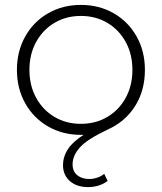

<svg xmlns="http://www.w3.org/2000/svg" viewBox="-20 -546 660 783"><path d="M571 -261Q571 -177 531 -113.5Q491 -50 420 -18Q335 22 305.5 55.5Q276 89 276 124Q276 153 295 168.5Q314 184 344 184Q360 184 376.5 178.5Q393 173 405 163L419 192Q385 217 339 217Q293 217 265 192.5Q237 168 237 128Q237 56 321 4H310Q236 4 176.5 -30Q117 -64 83 -124.5Q49 -185 49 -261Q49 -337 83 -397.5Q117 -458 176.5 -492Q236 -526 310 -526Q384 -526 443.5 -492Q503 -458 537 -397.5Q571 -337 571 -261ZM520 -261Q520 -325 492.5 -375Q465 -425 417.5 -453Q370 -481 310 -481Q250 -481 202.5 -453Q155 -425 127.5 -375Q100 -325 100 -261Q100 -197 127.5 -147Q155 -97 202.5 -69Q250 -41 310 -41Q370 -41 417.5 -69Q465 -97 492.5 -147Q520 -197 520 -261Z"/></svg>

Font: Idrija Light
Style: Regular
Weight: 300
Designer: Julieta Ulanovsky
Foundry: Julieta Ulanovsky
Version: Version 7.200